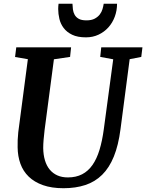

<svg xmlns="http://www.w3.org/2000/svg" viewBox="-20 -996 781 1026"><path d="M439.5 -796.4Q394.5 -796.4 365.7 -810.3Q336.9 -824.2 320.3 -846.2Q303.7 -868.2 297.4 -895Q291 -921.9 291 -947.8Q291 -954.6 291.5 -961.9Q292 -969.2 293 -976.1H367.2Q367.7 -961.4 369.6 -945.8Q371.6 -930.2 378.9 -917Q386.2 -903.8 400.9 -895.5Q415.5 -887.2 441.9 -887.2Q468.8 -887.2 485.8 -896.2Q502.9 -905.3 513.2 -918.7Q523.4 -932.1 527.8 -947.5Q532.2 -962.9 534.2 -976.1H605.5Q605.5 -939.5 593.3 -906.7Q581.1 -874 559.1 -849.6Q537.1 -825.2 506.6 -810.8Q476.1 -796.4 439.5 -796.4ZM74.2 -209Q73.7 -228 74.5 -247.8Q75.2 -267.6 77.6 -289.6L128.9 -679.7L60.5 -691.4L66.9 -743.2H359.9L354.5 -691.9L268.1 -679.2L218.3 -301.3Q214.8 -272.9 212.9 -248.5Q210.9 -224.1 210.9 -205.1Q211.4 -168.5 220.2 -139.2Q229 -109.9 245.8 -89.6Q262.7 -69.3 286.9 -58.6Q311 -47.9 342.8 -47.9Q386.2 -47.9 418.7 -64.7Q451.2 -81.5 474.1 -114.3Q497.1 -147 511.7 -195.1Q526.4 -243.2 534.7 -305.7L585 -679.2L515.6 -691.9L521 -743.2H741.2L734.9 -691.9L672.9 -679.7L624 -306.2Q612.8 -219.7 588.4 -159.7Q564 -99.6 525.9 -62Q487.8 -24.4 436 -7.3Q384.3 9.8 319.3 9.8Q255.9 9.8 209.7 -6.6Q163.6 -22.9 133.5 -52Q103.5 -81.1 89.1 -121.1Q74.7 -161.1 74.2 -209Z"/></svg>

Font: Merriweather Bold
Style: Italic
Weight: 700
Italic angle: -7°
Designer: Eben Sorkin ( eben@eyebytes.com )
Foundry: Eben Sorkin ( eben@eyebytes.com )
Version: Version 1.5; ttfautohint (v0.97) -l 13 -r 13 -G 200 -x 24 -f